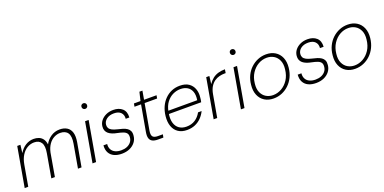

<svg xmlns="http://www.w3.org/2000/svg" viewBox="-12 -1489 4565 2282"><g transform="rotate(-20 2270.5 -348.5)"><path d="M27 0 115 -501H155L143 -400Q176 -455 223 -484Q270 -513 326 -513Q359 -513 388.5 -502Q418 -491 438.5 -464.5Q459 -438 465 -393Q492 -445 541.5 -479Q591 -513 654 -513Q707 -513 744.5 -490.5Q782 -468 797 -421Q812 -374 799 -298L746 0H701L753 -296Q769 -387 740.5 -429.5Q712 -472 645 -472Q605 -472 567 -452Q529 -432 501 -392Q473 -352 460 -293L409 0H364L416 -298Q432 -387 405 -429.5Q378 -472 316 -472Q270 -472 229 -448Q188 -424 159 -377.5Q130 -331 118 -263L72 0Z M885 0 973 -501H1018L930 0ZM1026 -638Q1012 -638 1001.5 -648Q991 -658 991 -674Q991 -690 1001.5 -699.5Q1012 -709 1026 -709Q1040 -709 1050.5 -699.5Q1061 -690 1061 -674Q1061 -658 1051 -648Q1041 -638 1026 -638Z M1254 12Q1198 12 1157.5 -7Q1117 -26 1096.5 -63.5Q1076 -101 1080 -157H1127Q1123 -117 1138.5 -88Q1154 -59 1186 -44Q1218 -29 1261 -29Q1302 -29 1333.5 -42Q1365 -55 1385 -79.5Q1405 -104 1408 -136Q1412 -169 1399.5 -188Q1387 -207 1358.5 -218Q1330 -229 1286 -238Q1252 -244 1224.5 -255Q1197 -266 1178.5 -281.5Q1160 -297 1151 -319.5Q1142 -342 1145 -371Q1149 -412 1174 -443.5Q1199 -475 1239.5 -494Q1280 -513 1332 -513Q1403 -513 1445.5 -475Q1488 -437 1483 -363H1437Q1442 -412 1413 -442Q1384 -472 1326 -472Q1269 -472 1233 -445Q1197 -418 1193 -376Q1191 -353 1200.5 -334.5Q1210 -316 1235 -302.5Q1260 -289 1303 -279Q1336 -272 1366 -262.5Q1396 -253 1417.5 -238.5Q1439 -224 1449.5 -201Q1460 -178 1456 -142Q1452 -97 1425 -62Q1398 -27 1354 -7.5Q1310 12 1254 12Z M1713 0Q1670 0 1644 -13.5Q1618 -27 1609 -56.5Q1600 -86 1609 -135L1667 -462H1584L1591 -501H1674L1700 -610H1738L1719 -501H1877L1870 -462H1712L1654 -135Q1645 -82 1662 -60.5Q1679 -39 1727 -39H1789L1781 0Z M2079 12Q2013 12 1968.5 -18Q1924 -48 1904.5 -103Q1885 -158 1893 -231Q1900 -295 1923.5 -346.5Q1947 -398 1984.5 -435.5Q2022 -473 2069.5 -493Q2117 -513 2173 -513Q2243 -513 2285.5 -483.5Q2328 -454 2345.5 -405.5Q2363 -357 2356 -299Q2356 -286 2353 -271Q2350 -256 2347 -241H1926L1933 -280H2311Q2321 -345 2305 -387.5Q2289 -430 2253.5 -451.5Q2218 -473 2166 -473Q2118 -473 2071.5 -451Q2025 -429 1990.5 -383.5Q1956 -338 1943 -268L1940 -250Q1928 -178 1943 -128.5Q1958 -79 1995.5 -53.5Q2033 -28 2086 -28Q2149 -28 2195.5 -58Q2242 -88 2271 -141H2316Q2295 -97 2261 -62Q2227 -27 2181.5 -7.5Q2136 12 2079 12Z M2417 0 2505 -501H2545L2533 -403Q2558 -441 2589.5 -465.5Q2621 -490 2660.5 -501.5Q2700 -513 2746 -513L2739 -467H2722Q2692 -467 2659 -459Q2626 -451 2596.5 -431Q2567 -411 2544.5 -375Q2522 -339 2512 -283L2462 0Z M2762 0 2850 -501H2895L2807 0ZM2903 -638Q2889 -638 2878.5 -648Q2868 -658 2868 -674Q2868 -690 2878.5 -699.5Q2889 -709 2903 -709Q2917 -709 2927.5 -699.5Q2938 -690 2938 -674Q2938 -658 2928 -648Q2918 -638 2903 -638Z M3174 12Q3109 12 3061 -18Q3013 -48 2990 -103Q2967 -158 2975 -231Q2981 -295 3006 -346.5Q3031 -398 3070.5 -435Q3110 -472 3159.5 -492.5Q3209 -513 3264 -513Q3330 -513 3378 -483.5Q3426 -454 3449.5 -399.5Q3473 -345 3465 -271Q3458 -207 3433 -155.5Q3408 -104 3368.5 -66.5Q3329 -29 3279.5 -8.5Q3230 12 3174 12ZM3181 -28Q3238 -28 3289 -57Q3340 -86 3375 -139.5Q3410 -193 3418 -269Q3426 -335 3405.5 -380.5Q3385 -426 3346 -449Q3307 -472 3258 -472Q3201 -472 3150.5 -443Q3100 -414 3065 -360.5Q3030 -307 3022 -232Q3014 -165 3034.5 -119.5Q3055 -74 3094 -51Q3133 -28 3181 -28Z M3711 12Q3655 12 3614.5 -7Q3574 -26 3553.5 -63.5Q3533 -101 3537 -157H3584Q3580 -117 3595.5 -88Q3611 -59 3643 -44Q3675 -29 3718 -29Q3759 -29 3790.5 -42Q3822 -55 3842 -79.5Q3862 -104 3865 -136Q3869 -169 3856.5 -188Q3844 -207 3815.5 -218Q3787 -229 3743 -238Q3709 -244 3681.5 -255Q3654 -266 3635.5 -281.5Q3617 -297 3608 -319.5Q3599 -342 3602 -371Q3606 -412 3631 -443.5Q3656 -475 3696.5 -494Q3737 -513 3789 -513Q3860 -513 3902.5 -475Q3945 -437 3940 -363H3894Q3899 -412 3870 -442Q3841 -472 3783 -472Q3726 -472 3690 -445Q3654 -418 3650 -376Q3648 -353 3657.5 -334.5Q3667 -316 3692 -302.5Q3717 -289 3760 -279Q3793 -272 3823 -262.5Q3853 -253 3874.5 -238.5Q3896 -224 3906.5 -201Q3917 -178 3913 -142Q3909 -97 3882 -62Q3855 -27 3811 -7.5Q3767 12 3711 12Z M4205 12Q4140 12 4092 -18Q4044 -48 4021 -103Q3998 -158 4006 -231Q4012 -295 4037 -346.5Q4062 -398 4101.5 -435Q4141 -472 4190.5 -492.5Q4240 -513 4295 -513Q4361 -513 4409 -483.5Q4457 -454 4480.5 -399.5Q4504 -345 4496 -271Q4489 -207 4464 -155.5Q4439 -104 4399.5 -66.5Q4360 -29 4310.5 -8.5Q4261 12 4205 12ZM4212 -28Q4269 -28 4320 -57Q4371 -86 4406 -139.5Q4441 -193 4449 -269Q4457 -335 4436.5 -380.5Q4416 -426 4377 -449Q4338 -472 4289 -472Q4232 -472 4181.5 -443Q4131 -414 4096 -360.5Q4061 -307 4053 -232Q4045 -165 4065.5 -119.5Q4086 -74 4125 -51Q4164 -28 4212 -28Z"/></g></svg>

Font: DM Sans 18pt ExtraLight
Style: Italic
Weight: 250
Italic angle: -10°
Designer: Colophon Foundry, Jonny Pinhorn
Foundry: Colophon Foundry
Version: Version 4.004;gftools[0.9.30]